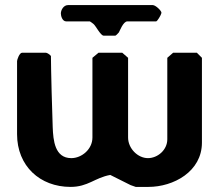

<svg xmlns="http://www.w3.org/2000/svg" viewBox="-20 -727 860 754"><path d="M180 -507C177 -512 165 -520 160 -520H67C56 -520 47 -492 47 -487V-200C47 -75 137 7 257 7C326 7 352 -29 413 -40L493 0C496 1 510 6 513 7H563C661 7 773 -53 773 -167V-500L753 -520H660L637 -500V-180C637 -138 599 -106 561 -106C521 -106 483 -144 483 -187V-500L460 -520H367L343 -500V-187C343 -141 301 -106 260 -106C195 -106 189 -176 187 -227C185 -269 180 -465 180 -507ZM219 -674C219 -664 225 -643 240 -643H333C334 -643 343 -636 347 -633C356 -626 375 -587 387 -587H433C435 -587 444 -596 447 -600C450 -605 464 -643 480 -643H593C598 -643 612 -668 613 -673C613 -674 614 -676 614 -677C614 -685 591 -707 580 -707H247C230 -707 219 -688 219 -674Z"/></svg>

Font: Asimov Print
Style: C
Weight: 500
Designer: Google
Version: Version 2.000980: 2014